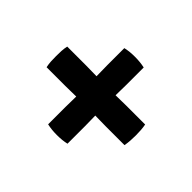

<svg xmlns="http://www.w3.org/2000/svg" viewBox="-105 -691 750 750"><g transform="rotate(-45 270.0 -316.0)"><path d="M59.5 -370Q54 -345.5 54 -316.5Q54 -286.5 59.5 -263H155Q171.5 -263 187 -263.5Q202.5 -264 218 -264H322Q338 -264 353.2 -263.5Q368.5 -263 385 -263H480.5Q486 -287.5 486 -316.5Q486 -331.5 484.8 -343.8Q483.5 -356 480.5 -370H385Q368.5 -370 353.2 -369.5Q338 -369 322 -369H218Q202.5 -369 187 -369.5Q171.5 -370 155 -370ZM213 -429Q213 -412.5 213.5 -397Q214 -381.5 214 -366V-268Q214 -252 213.5 -237Q213 -222 213 -205.5V-101.5Q227.5 -99 241.8 -98Q256 -97 271.5 -97Q286 -97 299.8 -98Q313.5 -99 327 -101.5V-205.5Q327 -222 326.5 -237Q326 -252 326 -268V-366Q326 -381.5 326.5 -397Q327 -412.5 327 -429V-532Q313.5 -535 299 -535.8Q284.5 -536.5 270 -536.5Q255 -536.5 241.2 -535.8Q227.5 -535 213 -532Z"/></g></svg>

Font: Signika Light SemiBold
Style: Regular
Weight: 600
Version: Version 2.003;gftools[0.9.32]